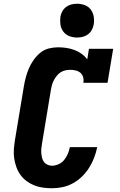

<svg xmlns="http://www.w3.org/2000/svg" viewBox="-20 -995 640 1023"><path d="M257 8Q232 8 207.5 4.5Q183 1 161 -8Q139 -17 120.5 -31Q102 -45 88.5 -64Q75 -83 67 -105.5Q59 -128 55.5 -152Q52 -176 54 -201Q56 -226 60 -251L107 -534Q111 -559 117.5 -583Q124 -607 134 -630.5Q144 -654 159.5 -676Q175 -698 195.5 -714.5Q216 -731 241 -737Q266 -743 290 -743Q313 -743 335 -739.5Q357 -736 377 -728.5Q397 -721 414.5 -708.5Q432 -696 445 -679L454 -735H583L553 -554H424Q427 -569 423 -583.5Q419 -598 408.5 -607Q398 -616 383.5 -619.5Q369 -623 355 -623Q342 -623 328 -620Q314 -617 302.5 -609.5Q291 -602 282 -590.5Q273 -579 266.5 -566.5Q260 -554 256.5 -541Q253 -528 251 -515L204 -231Q202 -218 200.5 -205Q199 -192 200 -179.5Q201 -167 204 -154.5Q207 -142 214 -132.5Q221 -123 232.5 -117.5Q244 -112 257 -112Q274 -112 292 -120Q310 -128 322 -143Q334 -158 341.5 -175.5Q349 -193 352 -211H498Q492 -182 481.5 -154.5Q471 -127 455 -101.5Q439 -76 417 -54.5Q395 -33 368.5 -18.5Q342 -4 313.5 2Q285 8 257 8ZM391 -795Q369 -795 349.5 -802.5Q330 -810 317.5 -826.5Q305 -843 302 -864Q299 -885 302 -907Q305 -922 312.5 -935.5Q320 -949 333 -958.5Q346 -968 361 -971.5Q376 -975 391 -975Q412 -975 432 -967.5Q452 -960 464 -943.5Q476 -927 479.5 -906Q483 -885 479 -863Q476 -848 468.5 -834.5Q461 -821 448 -811.5Q435 -802 420 -798.5Q405 -795 391 -795Z"/></svg>

Font: Iosevka Etoile Heavy Oblique
Style: Regular
Weight: 900
Italic angle: -9°
Designer: Belleve Invis
Foundry: Belleve Invis
Version: Version 15.5.2; ttfautohint (v1.8.4)